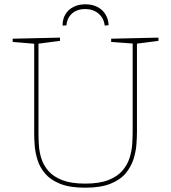

<svg xmlns="http://www.w3.org/2000/svg" viewBox="-20 -867 795 893"><path d="M497 -687 717 -692V-677L610 -663L617 -671V-254Q617 -229 614.5 -195.5Q612 -162 601 -127Q590 -92 565 -61.5Q540 -31 494 -12.5Q448 6 376 6Q305 6 260 -12Q215 -30 190 -59.5Q165 -89 154.5 -123Q144 -157 141.5 -189Q139 -221 139 -245V-671L146 -663L39 -672V-687L259 -692V-677L152 -663L159 -671V-245Q159 -221 161 -190Q163 -159 173 -128Q183 -97 206 -71Q229 -45 270 -29Q311 -13 376 -13Q442 -13 484 -29.5Q526 -46 549.5 -73.5Q573 -101 583 -133.5Q593 -166 595 -197.5Q597 -229 597 -254V-671L604 -664L497 -672ZM377 -847Q409 -847 432.5 -835Q456 -823 470 -801Q484 -779 485 -750L467 -748Q463 -783 438 -804Q413 -825 376 -825Q339 -825 315.5 -804.5Q292 -784 289 -749L271 -748Q271 -778 284 -800Q297 -822 321 -834.5Q345 -847 377 -847Z"/></svg>

Font: Bitter Thin Thin
Style: Regular
Weight: 250
Version: Version 2.002